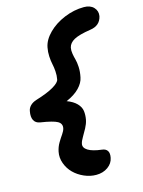

<svg xmlns="http://www.w3.org/2000/svg" viewBox="-153 -936 929 1249"><g transform="rotate(-15 311.5 -311.5)"><path d="M335.9 226.1Q294.9 226.1 254.9 208.5Q214.8 190.9 186.3 162.4Q157.7 133.8 143.6 95Q129.4 56.2 137.2 17.1Q143.6 -14.2 158.9 -40Q174.3 -65.9 188.5 -85.9Q202.6 -106 206.1 -123Q211.9 -153.3 184.1 -169.2Q156.2 -185.1 70.8 -198.2Q40.5 -203.1 29.1 -226.1Q17.6 -249 24.9 -286.1Q27.8 -305.7 43 -321.5Q58.1 -337.4 85.9 -346.2Q164.1 -370.1 205.6 -394.8Q247.1 -419.4 250 -439.9Q254.9 -464.4 252.9 -492.7Q251 -521 245.8 -543.7Q240.7 -566.4 239 -597.2Q237.3 -627.9 243.2 -657.2Q252.4 -706.1 296.9 -750.5Q341.3 -794.9 406.7 -822Q472.2 -849.1 539.1 -849.1Q582 -849.1 605 -824.5Q627.9 -799.8 622.1 -766.1Q608.9 -705.1 541 -695.8Q464.4 -684.1 430.2 -665.5Q396 -647 389.2 -616.2Q385.7 -597.7 389.4 -575.4Q393.1 -553.2 398.7 -533.4Q404.3 -513.7 406 -481.9Q407.7 -450.2 399.9 -413.1Q393.1 -377.4 361.3 -344.5Q329.6 -311.5 272.9 -287.1Q314.9 -271.5 338.1 -247.6Q361.3 -223.6 365 -196.3Q368.7 -168.9 362.8 -137.2Q357.4 -111.3 343 -84.5Q328.6 -57.6 314.5 -34.2Q300.3 -10.7 296.9 6.8Q291.5 32.7 321.3 51.3Q351.1 69.8 413.1 77.1Q438 79.6 449.2 95.9Q460.4 112.3 454.1 143.1Q447.3 179.2 414.6 202.6Q381.8 226.1 335.9 226.1Z"/></g></svg>

Font: Shantell Sans Bouncy
Style: Bold Italic
Weight: 700
Italic angle: -11.31°
Designer: Stephen Nixon, Anya Danilova, Shantell Martin
Foundry: Arrow Type
Version: Version 1.006;[9816181b4]